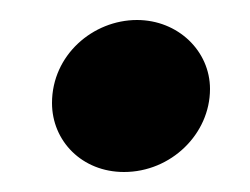

<svg xmlns="http://www.w3.org/2000/svg" viewBox="-20 -391 250 192"><path d="M104 -219C151 -219 190 -257 190 -302C190 -340 158 -371 117 -371C73 -371 32 -336 32 -288C32 -250 62 -219 104 -219Z"/></svg>

Font: Fixel Text 20240404 SemiBold
Style: Italic
Weight: 600
Width: 4
Italic angle: -10°
Designer: AlfaBravo + MacPaw
Foundry: Kyrylo Tkachov, Marchela Mozhyna, Serhii Makarenko, Maria Weinstein, Zakhar Kryvoshyya
Version: Version 1.211;Glyphs 3.2 (3225)